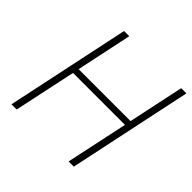

<svg xmlns="http://www.w3.org/2000/svg" viewBox="-181 -878 1043 1043"><g transform="rotate(45 340.5 -357.0)"><path d="M48 0H88L164 -357H563L487 0H527L678 -714H638L570 -393H171L239 -714H199Z"/></g></svg>

Font: Noto Sans ExtraLight
Style: Italic
Weight: 200
Italic angle: -12°
Designer: Monotype Design Team
Foundry: Monotype Imaging Inc.
Version: Version 2.013